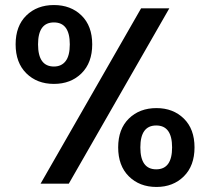

<svg xmlns="http://www.w3.org/2000/svg" viewBox="-20 -729 834 762"><path d="M42 -553Q42 -626 84.5 -667.5Q127 -709 194 -709Q261 -709 303.5 -667.5Q346 -626 346 -553Q346 -480 303.5 -438Q261 -396 194 -396Q127 -396 84.5 -438Q42 -480 42 -553ZM652 -696 253 0H141L540 -696ZM194 -640Q131 -640 131 -553Q131 -465 194 -465Q224 -465 240.5 -486.5Q257 -508 257 -553Q257 -640 194 -640ZM449 -144Q449 -217 491.5 -258.5Q534 -300 601 -300Q667 -300 709.5 -258.5Q752 -217 752 -144Q752 -71 709.5 -29Q667 13 601 13Q534 13 491.5 -29Q449 -71 449 -144ZM600 -231Q537 -231 537 -144Q537 -57 600 -57Q663 -57 663 -144Q663 -231 600 -231Z"/></svg>

Font: Poppins Cyr Med
Style: Regular
Weight: 500
Designer: Ninad Kale (Devanagari), Jonny Pinhorn (Latin)
Foundry: Indian Type Foundry
Version: 4.004